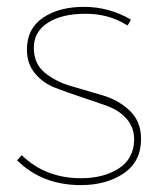

<svg xmlns="http://www.w3.org/2000/svg" viewBox="-20 -537 467 557"><path d="M359.9 -480 350.1 -462.9Q296.9 -497.1 228 -497.1Q159.2 -497.1 118.7 -470.9Q78.1 -444.8 78.1 -398.4Q78.1 -352.1 110.1 -325.9Q142.1 -299.8 187.5 -286.9Q232.9 -273.9 279.1 -260Q325.2 -246.1 357.2 -215.1Q389.2 -184.1 389.2 -133.8Q389.2 -67.9 338.6 -33.9Q288.1 0 214.8 0Q102.1 0 29.8 -71.8L43 -86.9Q111.8 -20 214.8 -20Q279.8 -20 323.5 -47.6Q367.2 -75.2 369.1 -128.9Q370.1 -166 348.1 -191.4Q326.2 -216.8 291 -229.5Q255.9 -242.2 215.3 -255.6Q174.8 -269 139.9 -282.5Q105 -295.9 81.5 -324Q58.1 -352.1 58.1 -393.1Q58.1 -454.1 104.7 -485.6Q151.4 -517.1 223.9 -517.1Q296.4 -517.1 359.9 -480Z"/></svg>

Font: Montserrat-Hairline
Style: Regular
Weight: 250
Designer: Julieta Ulanovsky
Foundry: Julieta Ulanovsky
Version: Version 1.000;PS 002.000;hotconv 1.0.70;makeotf.lib2.5.58329